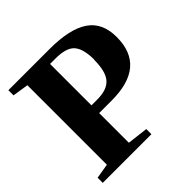

<svg xmlns="http://www.w3.org/2000/svg" viewBox="-171 -802 951 951"><g transform="rotate(-45 305.0 -326.5)"><path d="M425 -461 426 -460Q426 -537 397 -569Q369 -600 295 -600H256V-310H297Q365 -310 395 -344Q425 -378 425 -461ZM256 -256V-48L365 -35V1H24V-35L102 -48V-605L18 -618V-654H307Q447 -654 515 -608Q584 -562 584 -461Q584 -256 344 -256Z"/></g></svg>

Font: Libra Serif Modern
Style: Bold
Weight: 700
Designer: Stefan Peev, Context Ltd
Foundry: Ascender Corporation
Version: Version 1.000